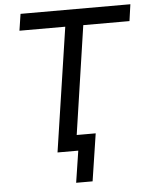

<svg xmlns="http://www.w3.org/2000/svg" viewBox="-59 -767 762 977"><g transform="rotate(-5 322.0 -278.5)"><path d="M290 162 315 0H209L304 -634H70L83 -719H644L632 -634H396L314 -80H411L374 162Z"/></g></svg>

Font: Nunitoga
Style: Medium Italic
Weight: 500
Italic angle: -9°
Designer: Vernon Adams
Foundry: Vernon Adams
Version: Version 1.0